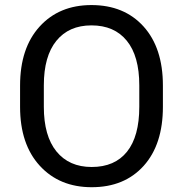

<svg xmlns="http://www.w3.org/2000/svg" viewBox="-20 -741 735 770"><path d="M633.3 -397.9V-312.5Q633.3 -161.6 556.2 -75.9Q479 9.8 347.7 9.8Q218.3 9.8 139.4 -76.4Q60.5 -162.6 60.5 -312.5V-397.9Q60.5 -548.3 138.9 -634.5Q217.3 -720.7 346.7 -720.7Q478 -720.7 555.7 -634.8Q633.3 -548.8 633.3 -397.9ZM538.6 -312.5V-398.9Q538.6 -516.1 488.5 -577.6Q438.5 -639.2 346.7 -639.2Q256.3 -639.2 206.1 -577.4Q155.8 -515.6 155.8 -398.9V-312.5Q155.8 -195.8 206.5 -133.5Q257.3 -71.3 347.7 -71.3Q440.4 -71.3 489.5 -132.8Q538.6 -194.3 538.6 -312.5Z"/></svg>

Font: Bert Sans Medium
Style: Regular
Weight: 500
Designer: Christian Robertson, Adam Twardoch, & Cristiano Sobral
Foundry: Google
Version: Version 12.135;January 10, 2020;FontCreator 12.0.0.2547 64-b